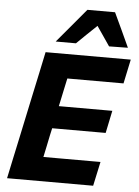

<svg xmlns="http://www.w3.org/2000/svg" viewBox="-63 -1014 767 1062"><g transform="rotate(5 321.0 -483.0)"><path d="M17 0Q29 -57 40.5 -111Q52 -164.5 66.5 -232.5L117.5 -473Q132.5 -542.5 144.2 -597.8Q156 -653 168.5 -713H641.5L613 -578.5H301Q294.5 -548.5 287.8 -517Q281 -485.5 273.5 -449.5L267.5 -422H564.5L538.5 -297H241.5L233 -259Q226 -224 219.5 -193.5Q213 -163 207 -134.5H524L495 0ZM515.5 -775.5Q497.5 -802 479 -829L442 -883Q413.5 -856 386 -829.5Q358.5 -803 331.5 -776.5H219Q259.5 -824.5 299 -871.5Q338 -918.5 378.5 -966.5H532Q554 -919 576.5 -871.5Q598.5 -824 620 -777Z"/></g></svg>

Font: Heraclito
Style: Bold Italic
Weight: 700
Italic angle: -12°
Designer: Kostas Bartsokas (font) & Cristiano Sobral (main changes)
Foundry: Kostas Bartsokas (font) & Cristiano Sobral (main changes)
Version: Version 1.00;July 8, 2020;FontCreator 13.0.0.2655 64-bit